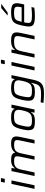

<svg xmlns="http://www.w3.org/2000/svg" viewBox="1606 -2390 992 4245"><g transform="rotate(-90 2102.5 -267.0)"><path d="M188 -658 205 -743H289L271 -658ZM50 0 159 -510H237L129 0Z M334 0 443 -510H512L501 -432H506Q521 -457 543.5 -476Q566 -495 601 -506.5Q636 -518 687 -518Q770 -518 806.5 -497Q843 -476 850 -432H857Q872 -457 896 -476Q920 -495 957.5 -506.5Q995 -518 1048 -518Q1139 -518 1174 -489.5Q1209 -461 1209 -402Q1209 -383 1205 -358Q1201 -333 1195 -305L1131 0H1052L1115 -296Q1121 -323 1124.5 -345.5Q1128 -368 1128 -384Q1128 -428 1102.5 -440Q1077 -452 1016 -452Q961 -452 928 -438.5Q895 -425 876.5 -400Q858 -375 847.5 -341Q837 -307 828 -265L772 0H694L757 -296Q762 -323 765.5 -345.5Q769 -368 769 -384Q769 -428 743.5 -440Q718 -452 656 -452Q601 -452 568 -437Q535 -422 516 -396Q497 -370 487 -336.5Q477 -303 469 -265L413 0Z M1538 8Q1469 8 1426.5 -4Q1384 -16 1365 -47Q1346 -78 1346 -132Q1346 -157 1350 -189Q1354 -221 1363 -259Q1380 -337 1399 -387.5Q1418 -438 1445.5 -466.5Q1473 -495 1515.5 -506.5Q1558 -518 1621 -518Q1676 -518 1715.5 -511Q1755 -504 1780 -487.5Q1805 -471 1816 -442H1821L1842 -510H1913L1805 0H1735L1747 -78H1741Q1721 -42 1692 -23Q1663 -4 1625 2Q1587 8 1538 8ZM1569 -57Q1615 -57 1645 -64Q1675 -71 1695 -85Q1715 -99 1731 -121Q1743 -136 1753 -160.5Q1763 -185 1771 -212.5Q1779 -240 1784.5 -267Q1790 -294 1793.5 -316.5Q1797 -339 1797 -352Q1797 -407 1763.5 -430Q1730 -453 1649 -453Q1595 -453 1561 -446Q1527 -439 1505.5 -419Q1484 -399 1470 -359.5Q1456 -320 1442 -255Q1434 -220 1429.5 -192Q1425 -164 1425 -143Q1425 -106 1439 -87.5Q1453 -69 1484.5 -63Q1516 -57 1569 -57Z M2156 209Q2118 209 2079 207Q2040 205 2006 202Q1972 199 1950 197L1963 134Q1990 137 2022 139.5Q2054 142 2086.5 143Q2119 144 2146 144Q2214 144 2256.5 134.5Q2299 125 2322.5 104.5Q2346 84 2359.5 52Q2373 20 2384 -24Q2387 -38 2390.5 -51.5Q2394 -65 2396 -76H2391Q2370 -39 2341.5 -21Q2313 -3 2276 2.5Q2239 8 2191 8Q2122 8 2079.5 -4.5Q2037 -17 2017.5 -47.5Q1998 -78 1998 -132Q1998 -158 2002 -189.5Q2006 -221 2014 -260Q2030 -337 2049.5 -387.5Q2069 -438 2097.5 -466Q2126 -494 2169 -506Q2212 -518 2275 -518Q2328 -518 2368 -510.5Q2408 -503 2434 -486Q2460 -469 2470 -439H2475L2496 -510H2565L2470 -64Q2458 -4 2443 41.5Q2428 87 2407 119Q2386 151 2353 171Q2320 191 2272 200Q2224 209 2156 209ZM2222 -57Q2267 -57 2296.5 -63Q2326 -69 2346 -82.5Q2366 -96 2382 -117Q2393 -132 2403.5 -157.5Q2414 -183 2422.5 -212Q2431 -241 2437 -269.5Q2443 -298 2446.5 -320.5Q2450 -343 2450 -354Q2450 -408 2416 -430.5Q2382 -453 2302 -453Q2247 -453 2212 -446.5Q2177 -440 2155.5 -420Q2134 -400 2120 -360.5Q2106 -321 2092 -255Q2085 -219 2081 -191Q2077 -163 2077 -142Q2077 -106 2090.5 -87.5Q2104 -69 2136.5 -63Q2169 -57 2222 -57Z M2806 -658 2823 -743H2907L2889 -658ZM2668 0 2777 -510H2855L2747 0Z M2952 0 3061 -510H3130L3119 -432H3125Q3141 -458 3165.5 -477Q3190 -496 3229 -507Q3268 -518 3327 -518Q3398 -518 3437.5 -505Q3477 -492 3493 -465Q3509 -438 3509 -396Q3509 -379 3505.5 -354.5Q3502 -330 3497 -305L3432 0H3354L3417 -296Q3421 -315 3424.5 -339Q3428 -363 3428 -377Q3428 -410 3415.5 -425.5Q3403 -441 3374 -446.5Q3345 -452 3297 -452Q3234 -452 3196 -437.5Q3158 -423 3137 -397Q3116 -371 3105.5 -337Q3095 -303 3087 -265L3031 0Z M3867 8Q3781 8 3731.5 -4.5Q3682 -17 3660.5 -46.5Q3639 -76 3639 -125Q3639 -150 3644 -182.5Q3649 -215 3657 -254Q3673 -331 3690.5 -382Q3708 -433 3738 -463Q3768 -493 3820.5 -505.5Q3873 -518 3958 -518Q4034 -518 4076.5 -505.5Q4119 -493 4137 -465.5Q4155 -438 4155 -393Q4155 -379 4152.5 -358.5Q4150 -338 4145 -312Q4140 -286 4133 -255L4126 -229H3731Q3726 -202 3722 -179Q3718 -156 3718 -137Q3718 -106 3733 -88.5Q3748 -71 3784.5 -64Q3821 -57 3885 -57Q3913 -57 3946 -58.5Q3979 -60 4011.5 -63Q4044 -66 4069 -69L4056 -6Q4034 -2 4001.5 1Q3969 4 3934.5 6Q3900 8 3867 8ZM3743 -285H4064L4067 -300Q4071 -326 4074 -343.5Q4077 -361 4077 -376Q4077 -410 4063 -426.5Q4049 -443 4020.5 -448Q3992 -453 3948 -453Q3891 -453 3856 -446.5Q3821 -440 3800.5 -422Q3780 -404 3767.5 -371.5Q3755 -339 3743 -285ZM3886 -594 3887 -599 4047 -736H4137L4136 -731L3946 -594Z"/></g></svg>

Font: Saira Expanded
Style: Italic
Weight: 400
Width: 7
Italic angle: -12°
Designer: Hector Gatti with collaboration of the Omnibus-Type team
Foundry: Omnibus-Type
Version: Version 1.101